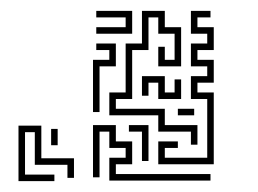

<svg xmlns="http://www.w3.org/2000/svg" viewBox="-20 -566 475 353"><path d="M157 -504V-516H211V-534H157V-546H223V-504ZM331 -300V-324H271V-354H181V-396H211V-486H241V-546H283V-516H313V-444H271V-480H283V-456H301V-504H271V-534H253V-474H223V-384H193V-366H283V-336H343V-300ZM271 -264V-306H307V-294H283V-276H361V-384H331V-426H361V-444H331V-486H361V-504H331V-546H367V-534H343V-516H373V-474H343V-456H373V-414H343V-396H373V-264ZM151 -360V-456H181V-474H157V-486H193V-444H163V-360ZM271 -384V-414H253V-390H241V-426H283V-396H301V-420H313V-384ZM307 -354V-366H337V-354ZM181 -234V-276H211V-294H181V-324H163V-240H151V-336H193V-306H223V-264H193V-246H367V-234ZM241 -270V-324H217V-336H253V-270ZM14 -233V-335H56V-275H116V-239H104V-263H44V-323H26V-245H80V-233ZM74 -299V-329H86V-299Z"/></svg>

Font: Rubik Maze
Style: Regular
Weight: 400
Designer: Hubert and Fischer, NaN
Foundry: Hubert and Fischer, NaN
Version: Version 2.200